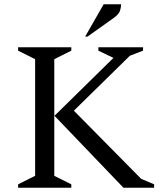

<svg xmlns="http://www.w3.org/2000/svg" viewBox="-20 -882 759 902"><path d="M65 0V-16L145 -56V-604L65 -644V-660H315V-644L235 -604V-56L315 -16V0ZM236 -338 513 -610 442 -644V-660H652V-644L590 -620L327 -362L643 -42L704 -16V0H560ZM380 -710 467 -862H549Q549 -847 543.5 -831Q538 -815 516 -799L391 -710Z"/></svg>

Font: Spectral SC
Style: Regular
Weight: 400
Designer: Jean-Baptiste Levee
Foundry: Production Type
Version: Version 2.001